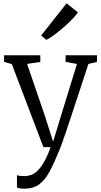

<svg xmlns="http://www.w3.org/2000/svg" viewBox="-20 -885 610 1155"><path d="M126 250Q112.5 250 100.2 248Q88 246 82 243V168.5Q88 171.5 101.2 173Q114.5 174.5 127.5 174.5Q146 174.5 165.2 168Q184.5 161.5 204.2 143.5Q224 125.5 244.2 90.8Q264.5 56 284.5 0H241L51 -499.5L4.5 -512.5V-552.5H222.5V-512.5L143 -500.5L249 -191L299.5 -32.5L348 -192L443 -500.5L374.5 -512.5V-552.5H563.5V-512.5L512 -500.5Q477 -393.5 450.5 -313.5Q424 -233.5 405 -176Q386 -118.5 373 -80.2Q360 -42 351.5 -18.8Q343 4.5 338 16Q307 93 279.2 145.2Q251.5 197.5 216 223.8Q180.5 250 126 250ZM258.5 -645.5 227.5 -671.5 380.5 -865 448.5 -811Q439 -794.5 415.2 -770.2Q391.5 -746 362 -720.2Q332.5 -694.5 305 -674.2Q277.5 -654 259.5 -645.5Z"/></svg>

Font: Merriweather 24pt Light
Style: Regular
Weight: 300
Designer: Eben Sorkin
Foundry: Eben Sorkin
Version: Version 2.100